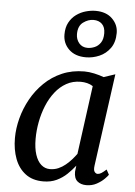

<svg xmlns="http://www.w3.org/2000/svg" viewBox="-59 -926 692 981"><g transform="rotate(5 286.5 -435.5)"><path d="M454.5 -92.9Q451.3 -69.7 458.2 -61Q465 -52.4 473.5 -52.4Q482.7 -52.4 492.8 -58.8Q503 -65.3 517.8 -78.6L531.8 -53Q527.8 -46.3 512.7 -31.1Q497.6 -15.9 474 -2.9Q450.3 10 420.9 10Q392.6 10 375 -4.9Q357.4 -19.9 358 -53.8L361.7 -84.8Q344 -62.2 321.3 -40.3Q298.6 -18.5 268.7 -4.2Q238.8 10 199.9 10Q144.7 10 108.6 -17.5Q72.5 -44.9 54.7 -92.1Q37 -139.4 37 -198.1Q37 -247.4 50.6 -299.5Q64.2 -351.6 90.8 -399.5Q117.3 -447.3 156.5 -485.4Q195.6 -523.6 247.1 -545.8Q298.5 -568 361.5 -568Q384.5 -568 412.3 -562Q440.2 -555.9 461.3 -547.7L519.8 -567.3ZM409.9 -497Q396.4 -505.8 380.4 -509.7Q364.3 -513.7 346.9 -513.7Q306.4 -513.7 273.8 -495.4Q241.2 -477.2 216.7 -445.8Q192.1 -414.5 175.6 -374.3Q159.2 -334.2 150.9 -290.2Q142.6 -246.3 142.6 -203.4Q142.6 -155.2 153.6 -122.1Q164.5 -89.1 183.9 -72.3Q203.2 -55.5 228.6 -55.5Q251.8 -55.5 271.7 -64.1Q291.6 -72.8 308.3 -86.6Q325 -100.4 338.6 -115.8Q352.1 -131.3 362.3 -145.3ZM361.7 -640.6Q306.5 -640.6 274.7 -671.3Q243 -701.9 243 -747.5Q243 -783.8 256.8 -809.1Q270.6 -834.5 292.8 -850.6Q315.1 -866.7 341.1 -874Q367.2 -881.4 391.3 -881.4Q446.1 -881.4 477.2 -850.7Q508.3 -820.1 508.3 -778.3Q508.3 -730.7 486.4 -700.2Q464.5 -669.7 431 -655.2Q397.4 -640.6 361.7 -640.6ZM366.1 -689.3Q384.1 -689.3 402.3 -696.9Q420.6 -704.5 432.8 -722.4Q445 -740.2 445 -770.9Q445 -801.9 428.6 -818.1Q412.2 -834.2 384.9 -834.2Q357.8 -834.2 332.2 -815.6Q306.5 -797 306.5 -754.8Q306.5 -728 322.6 -708.6Q338.7 -689.3 366.1 -689.3Z"/></g></svg>

Font: Merriweather Light
Style: Italic
Weight: 300
Italic angle: -7.8°
Designer: Eben Sorkin
Foundry: Eben Sorkin
Version: Version 2.101